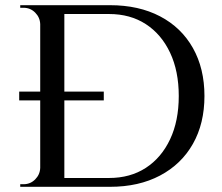

<svg xmlns="http://www.w3.org/2000/svg" viewBox="-20 -720 854 740"><path d="M54 -367H380V-333H54ZM404 -700Q515 -700 597 -657Q679 -614 723.5 -535Q768 -456 768 -350Q768 -244 723.5 -165.5Q679 -87 597 -43.5Q515 0 404 0H183L182 -34Q192 -34 216.5 -34Q241 -34 272.5 -34Q304 -34 333 -34Q362 -34 381 -34Q400 -34 400 -34Q482 -34 542 -73Q602 -112 635.5 -183Q669 -254 669 -350Q669 -446 635.5 -517Q602 -588 542 -627Q482 -666 400 -666Q400 -666 380 -666Q360 -666 329.5 -666Q299 -666 266.5 -666Q234 -666 208 -666Q182 -666 172 -666V-700ZM228 -700V0H135V-700ZM138 -73V0H58V-10Q58 -10 64.5 -10Q71 -10 71 -10Q97 -10 115.5 -28.5Q134 -47 135 -73ZM138 -627H135Q134 -653 115.5 -671.5Q97 -690 71 -690Q71 -690 65 -690Q59 -690 58 -690V-700H138Z"/></svg>

Font: Cinzel Eorzea
Style: Regular
Weight: 500
Designer: Natanael Gama
Version: Version 2.000